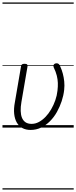

<svg xmlns="http://www.w3.org/2000/svg" viewBox="-20 -1030 615 1550"><path d="M227 19Q189 19 161 4Q133 -11 116 -40Q99 -69 94.5 -110.5Q90 -152 100 -204L150 -496Q152 -506 158 -510.5Q164 -515 178 -515Q194 -515 199 -509.5Q204 -504 202 -493L153 -207Q146 -167 147 -134.5Q148 -102 157.5 -79Q167 -56 186 -43Q205 -30 235 -30Q266 -30 294.5 -45.5Q323 -61 348 -87Q373 -113 393 -147.5Q413 -182 426.5 -220.5Q440 -259 444 -298Q448 -331 447 -360Q446 -389 438.5 -419.5Q431 -450 414 -485Q410 -495 412 -503Q414 -511 421 -515Q428 -519 437 -519Q448 -519 454.5 -513Q461 -507 467 -492Q479 -466 487 -436Q495 -406 498.5 -373Q502 -340 498 -304Q493 -259 478 -213.5Q463 -168 439.5 -126Q416 -84 383.5 -51.5Q351 -19 312 0Q273 19 227 19ZM0 490H575V500H0ZM0 -20H575V0H0ZM0 -505H575V-500H0ZM0 -1010H575V-1000H0Z"/></svg>

Font: Playwrite ZA Guides
Style: Regular
Weight: 400
Designer: Veronika Burian, José Scaglione
Foundry: TypeTogether
Version: Version 1.003